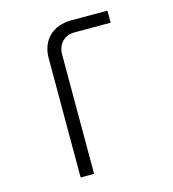

<svg xmlns="http://www.w3.org/2000/svg" viewBox="-109 -820 817 909"><g transform="rotate(-15 300.0 -365.0)"><path d="M174 0H240V-585C240 -636 274 -671 323 -671H501V-730H323C233 -730 174 -673 174 -585Z"/></g></svg>

Font: JetBrains Mono ExtraLight
Style: Regular
Weight: 240
Monospace: yes
Designer: Philipp Nurullin, Konstantin Bulenkov
Foundry: JetBrains
Version: Version 2.305